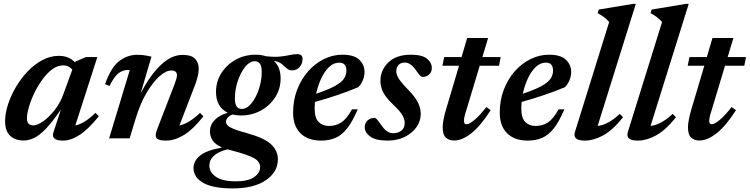

<svg xmlns="http://www.w3.org/2000/svg" viewBox="-20 -732 3968 1016"><path d="M263 -32.5 302.5 -153Q258 -87.5 223.8 -51.8Q189.5 -16 161 -2.2Q132.5 11.5 105 11.5Q61 11.5 34 -13.2Q7 -38 7 -90.5Q7 -131.5 22 -178.2Q37 -225 63.8 -270.8Q90.5 -316.5 126.2 -354Q162 -391.5 204.2 -414Q246.5 -436.5 292 -436.5Q344 -436.5 377 -402L379 -406.5L435 -430H495L378.5 -68Q429 -79 485 -135L503 -117Q448.5 -49 402 -18.5Q355.5 12 313 12Q248 12 263 -32.5ZM122.5 -105Q122.5 -68.5 156.5 -68.5Q177 -68.5 207.5 -89.5Q238 -110.5 267.8 -147.8Q297.5 -185 315.5 -234L362.5 -363Q356 -372.5 343.8 -379.2Q331.5 -386 314 -386Q284 -386 256 -365Q228 -344 203.8 -310.5Q179.5 -277 161.2 -238.8Q143 -200.5 132.8 -164.8Q122.5 -129 122.5 -105Z M559 -277 536 -286.5Q567.5 -376 611 -409Q654.5 -442 705.5 -442Q726.5 -442 743.8 -439.5Q761 -437 781.5 -432L724 -237Q775.5 -336.5 831.8 -389Q888 -441.5 945.5 -441.5Q993 -441.5 1012.2 -421Q1031.5 -400.5 1031.5 -368.5Q1031.5 -333.5 1012 -282L929.5 -68Q979.5 -78.5 1038.5 -134.5L1056.5 -116.5Q1000.5 -46 952.2 -17Q904 12 859 12Q819.5 12 808.8 -0.5Q798 -13 810.5 -45L904.5 -288.5Q916.5 -319.5 916.5 -334Q916.5 -345 909.8 -352Q903 -359 886 -359Q859 -359 824.5 -328.8Q790 -298.5 756.2 -241.8Q722.5 -185 698.5 -106.5L666 0H557.5L667 -362H659.5Q631 -362 608.8 -346Q586.5 -330 559 -277Z M1211 265Q1107.5 265 1055.8 235.8Q1004 206.5 1004 157.5Q1004 120 1038 91.8Q1072 63.5 1155.5 48.5Q1118 32 1104.5 10.2Q1091 -11.5 1091 -36.5Q1091 -70.5 1115.2 -96.2Q1139.5 -122 1185 -135.5Q1123 -166 1123 -245.5Q1123 -300 1151.2 -344.8Q1179.5 -389.5 1227 -416Q1274.5 -442.5 1333 -442.5Q1363 -442.5 1387 -434.5Q1431 -429.5 1460.8 -432.5Q1490.5 -435.5 1512 -440.5Q1533.5 -445.5 1553.5 -445.5Q1581 -445.5 1581 -420Q1581 -394.5 1565 -377Q1549 -359.5 1526.5 -359.5Q1509 -359.5 1497.5 -370.2Q1486 -381 1471 -393.2Q1456 -405.5 1429 -410Q1465 -376.5 1465 -317.5Q1465 -263 1436.8 -218.2Q1408.5 -173.5 1360.8 -147.2Q1313 -121 1254.5 -121Q1231 -121 1211 -126Q1193 -120 1184.5 -109.5Q1176 -99 1176 -87.5Q1176 -78 1184 -69Q1192 -60 1215.5 -50Q1239 -40 1285 -28Q1380.5 -1.5 1415.5 32.5Q1450.5 66.5 1450.5 110.5Q1450.5 178 1387 221.5Q1323.5 265 1211 265ZM1259 -155.5Q1286.5 -155.5 1310.8 -185.5Q1335 -215.5 1350 -260.8Q1365 -306 1365 -351.5Q1365 -381.5 1355.5 -394.8Q1346 -408 1329 -408Q1301 -408 1277 -377.8Q1253 -347.5 1238 -302.5Q1223 -257.5 1223 -212Q1223 -182 1232.2 -168.8Q1241.5 -155.5 1259 -155.5ZM1088 144.5Q1088 179.5 1122.5 203.5Q1157 227.5 1228.5 227.5Q1293 227.5 1324.8 205.2Q1356.5 183 1356.5 152.5Q1356.5 122 1321.8 103.5Q1287 85 1203 63.5Q1193 61.5 1184 58.5Q1138 69 1113 91.2Q1088 113.5 1088 144.5Z M1873 -153.5Q1845.5 -89 1817.2 -53Q1789 -17 1755.5 -2.5Q1722 12 1678.5 12Q1609 12 1570 -26.8Q1531 -65.5 1531 -136Q1531 -201.5 1552.5 -257.5Q1574 -313.5 1610.8 -355Q1647.5 -396.5 1694.2 -419.5Q1741 -442.5 1791.5 -442.5Q1854.5 -442.5 1881.8 -415.5Q1909 -388.5 1909 -351.5Q1909 -329 1899.8 -306.8Q1890.5 -284.5 1875.5 -270.5Q1823.5 -248.5 1764.8 -228.8Q1706 -209 1646.5 -192.5Q1645 -175 1645 -158.5Q1645 -108 1665.8 -86.8Q1686.5 -65.5 1720.5 -65.5Q1757 -65.5 1785.8 -84Q1814.5 -102.5 1842.5 -153.5ZM1775 -400.5Q1745 -400.5 1720.8 -377Q1696.5 -353.5 1679.2 -315.8Q1662 -278 1653 -236Q1718.5 -258 1753 -277.2Q1787.5 -296.5 1800.2 -316.2Q1813 -336 1813 -358.5Q1813 -400.5 1775 -400.5Z M1961.5 -108Q1967.5 -108 1974.5 -100.5Q1981.5 -93 1998 -69.5Q2014.5 -45.5 2029.8 -36.2Q2045 -27 2060 -27Q2086.5 -27 2104 -40.8Q2121.5 -54.5 2121.5 -81Q2121.5 -101 2109.5 -122.2Q2097.5 -143.5 2060.5 -178.5Q2023 -214 2008 -243.2Q1993 -272.5 1993 -304Q1993 -361 2035.2 -401.8Q2077.5 -442.5 2153.5 -442.5Q2213 -442.5 2239 -421.8Q2265 -401 2265 -372Q2265 -351 2251 -338Q2237 -325 2215.5 -325Q2211 -325 2203.8 -331.5Q2196.5 -338 2182.5 -358.5Q2153 -401 2123.5 -401Q2101 -401 2089 -388.5Q2077 -376 2077 -354Q2077 -337.5 2090 -316.2Q2103 -295 2140 -257Q2177.5 -219 2192 -188.5Q2206.5 -158 2206.5 -130.5Q2206.5 -91.5 2183.8 -59.2Q2161 -27 2121.5 -7.5Q2082 12 2031.5 12Q1968 12 1939 -9.5Q1910 -31 1910 -59.5Q1910 -80 1924.5 -94Q1939 -108 1961.5 -108Z M2448.5 -151.5Q2439.5 -124 2437.2 -111.5Q2435 -99 2435 -91.5Q2435 -74.5 2448.5 -74.5Q2463 -74.5 2490.8 -97.5Q2518.5 -120.5 2553.5 -165.5L2576.5 -149Q2524 -66.5 2475 -27.5Q2426 11.5 2383 11.5Q2356 11.5 2339.2 -3.8Q2322.5 -19 2322.5 -59Q2322.5 -75 2327 -99Q2331.5 -123 2340.5 -153.5L2409 -384H2321L2330.5 -430H2422.5L2452 -531H2563L2532.5 -430H2629.5L2620.5 -384H2518.5Z M2966.5 -153.5Q2939 -89 2910.8 -53Q2882.5 -17 2849 -2.5Q2815.5 12 2772 12Q2702.5 12 2663.5 -26.8Q2624.5 -65.5 2624.5 -136Q2624.5 -201.5 2646 -257.5Q2667.5 -313.5 2704.2 -355Q2741 -396.5 2787.8 -419.5Q2834.5 -442.5 2885 -442.5Q2948 -442.5 2975.2 -415.5Q3002.5 -388.5 3002.5 -351.5Q3002.5 -329 2993.2 -306.8Q2984 -284.5 2969 -270.5Q2917 -248.5 2858.2 -228.8Q2799.5 -209 2740 -192.5Q2738.5 -175 2738.5 -158.5Q2738.5 -108 2759.2 -86.8Q2780 -65.5 2814 -65.5Q2850.5 -65.5 2879.2 -84Q2908 -102.5 2936 -153.5ZM2868.5 -400.5Q2838.5 -400.5 2814.2 -377Q2790 -353.5 2772.8 -315.8Q2755.5 -278 2746.5 -236Q2812 -258 2846.5 -277.2Q2881 -296.5 2893.8 -316.2Q2906.5 -336 2906.5 -358.5Q2906.5 -400.5 2868.5 -400.5Z M3203.5 -615.5Q3190.5 -630 3176.8 -640.8Q3163 -651.5 3142.5 -662.5L3148.5 -681.5L3329.5 -711.5H3344.5L3142.5 -65.5Q3198 -71.5 3259.5 -129.5L3277 -111.5Q3221.5 -42.5 3171.2 -15.2Q3121 12 3075 12Q3007.5 12 3022.5 -34Z M3483.5 -615.5Q3470.5 -630 3456.8 -640.8Q3443 -651.5 3422.5 -662.5L3428.5 -681.5L3609.5 -711.5H3624.5L3422.5 -65.5Q3478 -71.5 3539.5 -129.5L3557 -111.5Q3501.5 -42.5 3451.2 -15.2Q3401 12 3355 12Q3287.5 12 3302.5 -34Z M3746.5 -151.5Q3737.5 -124 3735.2 -111.5Q3733 -99 3733 -91.5Q3733 -74.5 3746.5 -74.5Q3761 -74.5 3788.8 -97.5Q3816.5 -120.5 3851.5 -165.5L3874.5 -149Q3822 -66.5 3773 -27.5Q3724 11.5 3681 11.5Q3654 11.5 3637.2 -3.8Q3620.5 -19 3620.5 -59Q3620.5 -75 3625 -99Q3629.5 -123 3638.5 -153.5L3707 -384H3619L3628.5 -430H3720.5L3750 -531H3861L3830.5 -430H3927.5L3918.5 -384H3816.5Z"/></svg>

Font: Newsreader Text SemiBold
Style: Italic
Weight: 600
Italic angle: -17°
Designer: Hugues Gentile
Foundry: Production Type
Version: Version 1.001